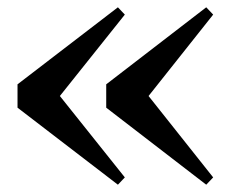

<svg xmlns="http://www.w3.org/2000/svg" viewBox="-20 -549 657 526"><path d="M303 -43 322 -63 144 -286 322 -509 303 -529 28 -318V-254ZM545 -43 564 -63 387 -286 564 -509 545 -529 271 -318V-254Z"/></svg>

Font: Source Han Serif KR Heavy
Style: Regular
Weight: 900
Designer: Ryoko NISHIZUKA 西塚涼子 (kana & ideographs); Frank Grießhammer (Latin, Greek & Cyrillic); Wenlong ZHANG 张文龙 (bopomofo); San
Foundry: Adobe
Version: Version 2.001;hotconv 1.1.0;makeotfexe 2.6.0